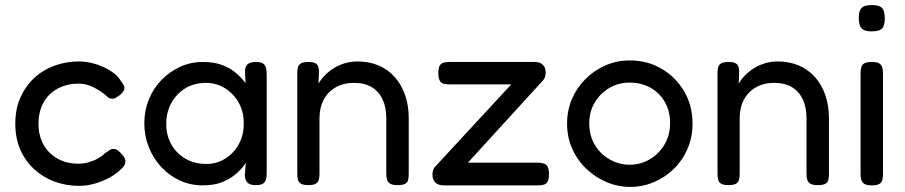

<svg xmlns="http://www.w3.org/2000/svg" viewBox="-20 -717 3551 753"><path d="M291 12Q239 12 193.5 -5Q148 -22 113.5 -54Q79 -86 59.5 -130.5Q40 -175 40 -232Q40 -289 59.5 -333.5Q79 -378 113 -410Q147 -442 192.5 -459Q238 -476 289 -476Q323 -476 356 -465.5Q389 -455 414.5 -438.5Q440 -422 451 -404Q461 -391 465.5 -382.5Q470 -374 466 -363Q462 -355 455 -348.5Q448 -342 441 -338Q423 -324 405 -334Q394 -345 380.5 -354.5Q367 -364 352 -372Q337 -380 321.5 -384.5Q306 -389 289 -389Q242 -389 206 -369.5Q170 -350 150.5 -314.5Q131 -279 131 -232Q131 -185 150.5 -150Q170 -115 205.5 -95Q241 -75 287 -75Q308 -75 327.5 -80.5Q347 -86 364 -95.5Q381 -105 392 -116Q402 -123 409 -128Q416 -133 426 -133Q434 -133 443 -126.5Q452 -120 462 -107Q470 -98 471.5 -88Q473 -78 468 -69Q463 -60 452 -51Q436 -35 409.5 -20.5Q383 -6 352 3Q321 12 291 12Z M983 9Q961 9 951.5 0Q942 -9 940 -28L944 -78Q934 -62 913 -41.5Q892 -21 858 -5.5Q824 10 775 10Q727 10 685.5 -9Q644 -28 612.5 -62Q581 -96 563.5 -140Q546 -184 546 -234Q546 -283 563.5 -326.5Q581 -370 613 -403Q645 -436 686.5 -455Q728 -474 775 -474Q819 -474 850 -462.5Q881 -451 903.5 -432.5Q926 -414 943 -391L941 -433Q940 -455 950.5 -464.5Q961 -474 984 -474Q1003 -474 1011.5 -468Q1020 -462 1023 -451Q1026 -440 1026 -424V-38Q1026 -24 1023 -13Q1020 -2 1011 3.5Q1002 9 983 9ZM790 -74Q830 -74 863.5 -95Q897 -116 916.5 -151.5Q936 -187 936 -233Q936 -280 915.5 -315.5Q895 -351 861.5 -371.5Q828 -392 788 -392Q741 -392 706.5 -370.5Q672 -349 652 -313Q632 -277 632 -231Q632 -186 652 -150.5Q672 -115 707.5 -94.5Q743 -74 790 -74Z M1189 9Q1170 9 1160.5 3.5Q1151 -2 1148.5 -12Q1146 -22 1146 -36V-433Q1146 -446 1149 -455Q1152 -464 1161.5 -469Q1171 -474 1190 -474Q1205 -474 1213.5 -470.5Q1222 -467 1225.5 -461Q1229 -455 1230 -448Q1231 -441 1231 -435L1229 -389Q1239 -406 1254 -421.5Q1269 -437 1289 -449.5Q1309 -462 1332.5 -469Q1356 -476 1383 -476Q1427 -476 1464 -460.5Q1501 -445 1527.5 -415.5Q1554 -386 1568.5 -345Q1583 -304 1583 -252V-35Q1583 -21 1580.5 -11Q1578 -1 1568.5 4Q1559 9 1540 9Q1520 9 1510.5 3.5Q1501 -2 1498 -12Q1495 -22 1495 -36V-253Q1495 -295 1481 -326Q1467 -357 1439 -374.5Q1411 -392 1368 -392Q1327 -392 1296.5 -374.5Q1266 -357 1249.5 -326Q1233 -295 1233 -253V-35Q1233 -21 1230 -11Q1227 -1 1217.5 4Q1208 9 1189 9Z M1720 10Q1699 10 1687.5 -1Q1676 -12 1676 -33Q1676 -44 1679.5 -52.5Q1683 -61 1691 -68L1985 -386H1744Q1730 -386 1720 -388.5Q1710 -391 1704.5 -401Q1699 -411 1699 -430Q1699 -450 1704.5 -459.5Q1710 -469 1720 -471.5Q1730 -474 1744 -474H2076Q2098 -474 2109 -463Q2120 -452 2120 -432Q2120 -422 2117 -414Q2114 -406 2109 -401L1815 -79H2089Q2103 -79 2113 -75.5Q2123 -72 2128 -62.5Q2133 -53 2133 -33Q2133 -14 2127.5 -4.5Q2122 5 2112 7.5Q2102 10 2088 10Z M2452 16Q2403 16 2358.5 -3Q2314 -22 2279 -55.5Q2244 -89 2224 -134Q2204 -179 2204 -232Q2204 -284 2223 -328.5Q2242 -373 2276 -407Q2310 -441 2354.5 -460.5Q2399 -480 2450 -480Q2519 -480 2574.5 -447.5Q2630 -415 2663 -359Q2696 -303 2696 -233Q2696 -178 2676 -132.5Q2656 -87 2622 -54Q2588 -21 2544 -2.5Q2500 16 2452 16ZM2450 -71Q2492 -71 2528 -92Q2564 -113 2586 -150Q2608 -187 2608 -234Q2608 -281 2587.5 -317Q2567 -353 2531 -373Q2495 -393 2449 -393Q2405 -393 2369.5 -372Q2334 -351 2312.5 -315Q2291 -279 2291 -233Q2291 -185 2313 -148.5Q2335 -112 2371.5 -91.5Q2408 -71 2450 -71Z M2837 9Q2818 9 2808.5 3.5Q2799 -2 2796.5 -12Q2794 -22 2794 -36V-433Q2794 -446 2797 -455Q2800 -464 2809.5 -469Q2819 -474 2838 -474Q2853 -474 2861.5 -470.5Q2870 -467 2873.5 -461Q2877 -455 2878 -448Q2879 -441 2879 -435L2877 -389Q2887 -406 2902 -421.5Q2917 -437 2937 -449.5Q2957 -462 2980.5 -469Q3004 -476 3031 -476Q3075 -476 3112 -460.5Q3149 -445 3175.5 -415.5Q3202 -386 3216.5 -345Q3231 -304 3231 -252V-35Q3231 -21 3228.5 -11Q3226 -1 3216.5 4Q3207 9 3188 9Q3168 9 3158.5 3.5Q3149 -2 3146 -12Q3143 -22 3143 -36V-253Q3143 -295 3129 -326Q3115 -357 3087 -374.5Q3059 -392 3016 -392Q2975 -392 2944.5 -374.5Q2914 -357 2897.5 -326Q2881 -295 2881 -253V-35Q2881 -21 2878 -11Q2875 -1 2865.5 4Q2856 9 2837 9Z M3399 10Q3380 10 3370.5 4.5Q3361 -1 3358 -11Q3355 -21 3355 -35V-430Q3355 -444 3358 -454Q3361 -464 3370.5 -469Q3380 -474 3400 -474Q3419 -474 3428 -468.5Q3437 -463 3440 -453Q3443 -443 3443 -428V-34Q3443 -20 3440 -10Q3437 0 3427.5 5Q3418 10 3399 10ZM3399 -594Q3377 -594 3366 -600.5Q3355 -607 3351.5 -619Q3348 -631 3348 -647Q3348 -663 3352 -674.5Q3356 -686 3367 -691.5Q3378 -697 3400 -697Q3421 -697 3432 -691Q3443 -685 3446.5 -673Q3450 -661 3450 -645Q3450 -629 3446.5 -617.5Q3443 -606 3432 -600Q3421 -594 3399 -594Z"/></svg>

Font: Fredoka Light
Style: Regular
Weight: 400
Version: Version 2.001